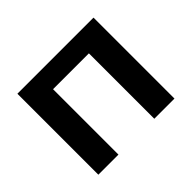

<svg xmlns="http://www.w3.org/2000/svg" viewBox="-122 -722 904 904"><g transform="rotate(-45 330.0 -269.5)"><path d="M210 0V-435.5H448.7V0H583V-539.1H76.2V0Z"/></g></svg>

Font: Winston SemiBold
Style: Regular
Weight: 600
Designer: Vernon Adams, Kim Jin-seong, David Berlow, Cristiano Sobral
Foundry: The Winston Project Authors
Version: Version 3.004